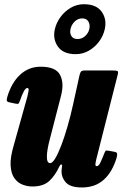

<svg xmlns="http://www.w3.org/2000/svg" viewBox="-20 -846 566 888"><path d="M14.5 -400.5Q34.5 -465.5 74.2 -501.5Q114 -537.5 168 -537.5Q237.5 -537.5 257.5 -500Q277.5 -462.5 262.5 -404L211 -204.5Q197 -152.5 196.8 -122Q196.5 -91.5 212 -91.5Q222.5 -91.5 236 -114.2Q249.5 -137 264 -175.2Q278.5 -213.5 292.2 -261Q306 -308.5 317 -358.5L347 -494.5Q349.5 -506 353.2 -513Q357 -520 371 -520H500.5Q518.5 -520 523.2 -517.5Q528 -515 524.5 -501L427.5 -118Q424 -105 421.8 -91.2Q419.5 -77.5 427 -77.5Q436 -77.5 443 -91.5Q450 -105.5 461.5 -134.5Q465 -144 468 -147.8Q471 -151.5 484.5 -148.5L509 -144Q520 -142 521.5 -136Q523 -130 519.5 -117Q500 -51 460.2 -15Q420.5 21 359 21Q303 21 282.5 -4.5Q262 -30 265 -61L267 -77.5Q268 -85 263.5 -85.2Q259 -85.5 255 -77Q234.5 -33 207 -8.2Q179.5 16.5 130 16.5Q107 16.5 84.5 8Q62 -0.5 46.5 -22Q31 -43.5 29 -81.5Q27 -119.5 45 -179L106.5 -399Q109.5 -410 112 -424.5Q114.5 -439 106.5 -439Q99 -439 91 -425Q83 -411 71.5 -378.5Q68.5 -370.5 65.8 -367.2Q63 -364 50 -367L22 -373Q12 -375.5 11.2 -381.5Q10.5 -387.5 14.5 -400.5ZM330 -595.5Q273 -595.5 248.2 -630Q223.5 -664.5 233.5 -710.5Q240.5 -741 260 -767.5Q279.5 -794 307.5 -810.2Q335.5 -826.5 368 -826.5Q425.5 -826.5 450.2 -791.8Q475 -757 464.5 -710.5Q457.5 -679.5 438 -653.5Q418.5 -627.5 390.8 -611.5Q363 -595.5 330 -595.5ZM338.5 -665.5Q358.5 -665.5 373.5 -679Q388.5 -692.5 393 -711Q397.5 -732 388.8 -746.5Q380 -761 360.5 -761Q340.5 -761 325.5 -746.5Q310.5 -732 306 -711Q302 -692.5 310.5 -679Q319 -665.5 338.5 -665.5Z"/></svg>

Font: Besley* Condensed Heavy
Style: Italic
Weight: 800
Width: 3
Italic angle: -13°
Designer: Owen Earl
Foundry: indestructible type*
Version: Version 3.000; ttfautohint (v1.8.3)